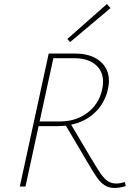

<svg xmlns="http://www.w3.org/2000/svg" viewBox="-20 -923 667 950"><path d="M327 -715 313 -730 509 -903 527 -883ZM602 -2Q571 7 547 7Q518 7 497.5 -6.5Q477 -20 460.5 -43.5Q444 -67 414 -118L403 -137L306 -301Q282 -299 270 -299H171L106 0H78L221 -658H351Q429 -658 474 -621Q519 -584 519 -522Q519 -503 512 -473Q495 -408 447.5 -364Q400 -320 332 -306L427 -146Q462 -87 478 -64Q494 -41 512 -28Q530 -15 555 -15Q574 -15 598 -22ZM277 -322Q354 -322 410.5 -363.5Q467 -405 484 -474Q490 -497 490 -518Q490 -572 452 -603.5Q414 -635 346 -635H244L176 -322Z"/></svg>

Font: Ysabeau Infant Extralight
Style: Italic
Weight: 200
Italic angle: -12°
Designer: Christian Thalmann (Catharsis Fonts)
Version: Version 0.003